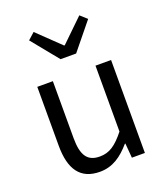

<svg xmlns="http://www.w3.org/2000/svg" viewBox="-152 -937 911 1054"><g transform="rotate(-20 303.5 -410.0)"><path d="M250 13C325 13 379 -26 430 -85H433L440 0H516V-543H425V-158C373 -93 334 -66 278 -66C206 -66 176 -109 176 -210V-543H85V-199C85 -61 136 13 250 13ZM257 -642H348L475 -798L436 -833L305 -706H301L169 -833L130 -798Z"/></g></svg>

Font: Source Han Sans TC
Style: Regular
Weight: 400
Designer: Ryoko NISHIZUKA 西塚涼子 (kana, bopomofo & ideographs); Paul D. Hunt (Latin, Greek & Cyrillic); Sandoll Communications 산돌커뮤니
Foundry: Adobe
Version: Version 2.002;hotconv 1.0.116;makeotfexe 2.5.65601